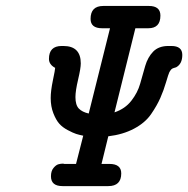

<svg xmlns="http://www.w3.org/2000/svg" viewBox="-20 -631 638 651"><path d="M146 -431.2Q146 -475.1 189 -475.1H194.8Q253.9 -475.1 253.9 -416Q253.9 -399.9 244.9 -361.6Q235.8 -323.2 235.8 -301.8Q235.8 -274.9 247.3 -262.9Q258.8 -251 280.8 -246.1L353 -535.2H326.2Q287.1 -535.2 287.1 -566.9Q287.1 -610.8 330.1 -610.8H484.9Q523.9 -610.8 523.9 -578.1Q523.9 -535.2 482.9 -535.2H439L368.2 -250Q404.3 -262.2 425.5 -289.6Q446.8 -316.9 455.3 -347.4Q463.9 -377.9 472.4 -407.5Q481 -437 499.5 -456.1Q518.1 -475.1 550.8 -475.1H561Q598.1 -475.1 598.1 -444.8Q598.1 -414.1 577.1 -402.8Q574.2 -401.9 569.1 -400.4Q564 -398.9 561 -396Q558.1 -393.1 554.2 -386.2Q551.3 -380.4 543.2 -352.8Q535.2 -325.2 523.7 -299.1Q512.2 -272.9 492.2 -243.9Q472.2 -214.8 434.6 -194.8Q397 -174.8 347.2 -168.9L324.2 -75.2H351.1Q391.1 -75.2 391.1 -43Q391.1 0 347.2 0H191.9Q152.8 0 152.8 -33.2Q152.8 -51.3 161.4 -61.5Q169.9 -71.8 178 -74Q186 -76.2 193.8 -76.2L198.2 -75.2H237.8L262.2 -170.9Q248 -173.8 238 -177Q228 -180.2 210 -189.7Q191.9 -199.2 180.9 -211.7Q169.9 -224.1 160.9 -247.1Q151.9 -270 151.9 -298.8Q151.9 -322.8 159.4 -358.9Q167 -395 167 -400.9Q146 -412.1 146 -431.2Z"/></svg>

Font: CMU Typewriter Text
Style: BoldItalic
Weight: 700
Italic angle: -14.04°
Version: Version 0.7.0